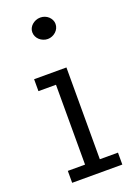

<svg xmlns="http://www.w3.org/2000/svg" viewBox="-144 -806 609 864"><g transform="rotate(-20 160.5 -374.0)"><path d="M165 -645.5Q153.8 -645.5 143.6 -649.7Q133.3 -653.8 125.5 -660.9Q117.7 -668 113.3 -677.5Q108.9 -687 108.9 -697.8Q108.9 -708 113.3 -717Q117.7 -726.1 125.5 -732.9Q133.3 -739.7 143.3 -743.9Q153.3 -748 165 -748Q176.3 -748 186.3 -744.1Q196.3 -740.2 203.9 -733.2Q211.4 -726.1 215.8 -717Q220.2 -708 220.2 -697.8Q220.2 -687 215.8 -677.5Q211.4 -668 203.6 -660.9Q195.8 -653.8 185.8 -649.7Q175.8 -645.5 165 -645.5ZM199.2 -496.6V-57.1H286.1V0H45.9V-57.1H128.4V-439.5H44.4V-496.6Z"/></g></svg>

Font: Twentytwelve Slab Light
Style: TwentytwelveSlab
Weight: 300
Designer: Domenico Catapano
Version: Version 1.00 2012